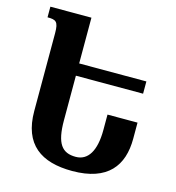

<svg xmlns="http://www.w3.org/2000/svg" viewBox="-108 -806 831 908"><g transform="rotate(15 308.0 -352.0)"><path d="M327 10C502 10 567 -81 567 -212V-291H420V-216C420 -113 386 -59 326 -59C259 -59 228 -97 228 -212V-430H557V-490H228V-714H27V-662C68 -662 81 -656 81 -599V-218C81 -54 175 10 327 10Z"/></g></svg>

Font: Noto Serif Armenian ExtraCondensed ExtraBold
Style: Regular
Weight: 800
Width: 2
Designer: Monotype Design Team
Foundry: Monotype Imaging Inc.
Version: Version 2.008